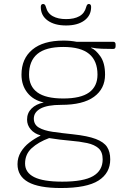

<svg xmlns="http://www.w3.org/2000/svg" viewBox="-20 -733 663 965"><path d="M286 212Q175 212 121.5 182Q68 152 68 92Q68 59 84.5 31.5Q101 4 127.5 -16.5Q154 -37 183 -51V-53Q153 -61 134.5 -82.5Q116 -104 116 -132Q116 -165 138.5 -187.5Q161 -210 200 -218Q148 -229 118 -266.5Q88 -304 88 -358Q88 -438 142.5 -483.5Q197 -529 299 -529Q334 -529 365 -523H549Q561 -523 561 -509V-501Q561 -487 549 -487Q521 -487 492 -488Q463 -489 439 -494L438 -492Q460 -484 484 -450.5Q508 -417 508 -358Q508 -287 452.5 -246.5Q397 -206 288 -206Q218 -206 184 -187.5Q150 -169 150 -137Q150 -107 175 -92Q200 -77 244.5 -70.5Q289 -64 347 -58Q421 -50 461.5 -34.5Q502 -19 518 5.5Q534 30 534 68Q534 137 475 174.5Q416 212 286 212ZM298 -238Q386 -238 428 -268.5Q470 -299 470 -358Q470 -427 428 -462Q386 -497 298 -497Q210 -497 168 -462Q126 -427 126 -358Q126 -299 168 -268.5Q210 -238 298 -238ZM293 180Q400 180 448 152Q496 124 496 68Q496 31 475.5 12.5Q455 -6 418 -14Q381 -22 332 -26Q283 -30 227 -39Q173 -19 139.5 11.5Q106 42 106 89Q106 134 151.5 157Q197 180 293 180ZM312 -605Q254 -605 219.5 -630Q185 -655 185 -698Q185 -713 197 -713Q207 -713 211 -697Q219 -666 245.5 -651.5Q272 -637 312 -637Q353 -637 379 -651.5Q405 -666 413 -697Q417 -713 426 -713Q438 -713 438 -698Q438 -655 404 -630Q370 -605 312 -605Z"/></svg>

Font: Asap Semi Expanded Thin
Style: Regular
Weight: 100
Width: 6
Designer: Pablo Cosgaya
Foundry: Omnibus-Type
Version: Version 3.001; ttfautohint (v1.8.4.7-5d5b)